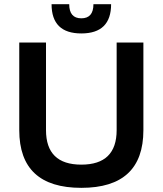

<svg xmlns="http://www.w3.org/2000/svg" viewBox="-20 -904 787 929"><path d="M73.2 -274.4V-698.2H202.6V-274.4Q202.6 -107.4 373.5 -107.4Q544.4 -107.4 544.4 -274.4V-698.2H673.8V-274.4Q673.8 4.9 373.5 4.9Q73.2 4.9 73.2 -274.4ZM229.5 -883.8H314.9Q314.9 -815.4 373.5 -815.4Q432.1 -815.4 432.1 -883.8H517.6Q517.6 -742.2 373.5 -742.2Q229.5 -742.2 229.5 -883.8Z"/></svg>

Font: Voltera
Style: Bold
Weight: 700
Designer: Bernd Montag
Version: Version 1.301